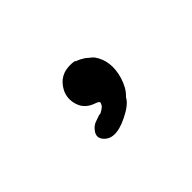

<svg xmlns="http://www.w3.org/2000/svg" viewBox="-42 -760 630 630"><g transform="rotate(-45 273.5 -445.0)"><path d="M335 -559 353 -544Q354 -544 360 -537Q391 -493 373 -430Q362 -394 342 -375Q339 -373 337 -368Q328 -354 305 -340Q226 -294 193 -327Q173 -347 191 -369Q201 -382 215 -386.5Q229 -391 233.5 -393Q238 -395 239 -394Q240 -393 246.5 -396.5Q253 -400 256 -402.5Q259 -405 261 -406.5Q263 -408 264 -410Q265 -412 267 -416Q272 -424 257 -429Q219 -441 208.5 -473Q198 -505 212 -533Q237 -581 293 -577Q305 -576 305 -575Q305 -574 309.5 -572Q314 -570 316.5 -569Q319 -568 322 -566.5Q325 -565 329.5 -562Q334 -559 335 -559Z"/></g></svg>

Font: TT2020 Style E
Style: Regular
Weight: 400
Version: Version 00.2